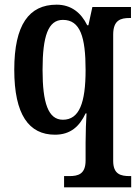

<svg xmlns="http://www.w3.org/2000/svg" viewBox="-20 -566 592 821"><path d="M254 235H541V187H535C496 187 464 179 464 122V-418C464 -480 496 -489 534 -489H540V-536H375L358 -458H353C327 -511 285 -546 222 -546C104 -546 41 -460 41 -268C41 -75 104 10 215 10C282 10 320 -26 346 -81H350C348 -52 346 3 346 44V120C346 179 314 187 276 187H254ZM249 -54C186 -54 162 -126 162 -267C162 -412 186 -481 249 -481C323 -481 346 -408 346 -267C346 -126 319 -54 249 -54Z"/></svg>

Font: Noto Serif Condensed Semi
Style: Regular
Weight: 600
Width: 3
Designer: Monotype Design Team
Foundry: Monotype Imaging Inc.
Version: Version 1.002